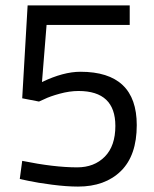

<svg xmlns="http://www.w3.org/2000/svg" viewBox="-20 -680 570 709"><path d="M82 -660H459V-588H152L135 -377Q214 -415 277 -415Q485 -415 485 -218Q485 -106 426.5 -48.5Q368 9 268 9Q226 9 172 2Q118 -5 86 -12L53 -19L62 -86Q180 -62 265 -62Q328 -62 367 -101.5Q406 -141 406 -215Q406 -344 270 -344Q237 -344 200.5 -334Q164 -324 144 -314L124 -305L62 -317Z"/></svg>

Font: TypoPRO Titillium Maps
Style: 400 wt
Weight: 400
Designer: Campivisivi
Foundry: Accademia di Belle Arti di Urbino and students of MA course of Visual design
Version: Version 001.001